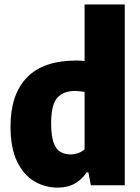

<svg xmlns="http://www.w3.org/2000/svg" viewBox="-20 -828 626 858"><path d="M237.5 10.5Q181.5 10.5 133.5 -17.8Q85.5 -46 56.2 -106.2Q27 -166.5 27 -263Q27 -405 99.8 -481.2Q172.5 -557.5 322 -557.5Q331.5 -557.5 340.5 -556.8Q349.5 -556 358 -555.5V-808H537.5V0H386L375 -58H367Q347.5 -27 315 -8.2Q282.5 10.5 237.5 10.5ZM295 -138Q312 -138 329 -143.8Q346 -149.5 358 -160.5V-417.5Q348.5 -419 336.8 -420.2Q325 -421.5 315 -421.5Q262.5 -421.5 235.5 -390.2Q208.5 -359 208.5 -278Q208.5 -222 219.2 -191.5Q230 -161 249.5 -149.5Q269 -138 295 -138Z"/></svg>

Font: Encode Sans SemiCondensed SemiCondensed ExtraBold
Style: Regular
Weight: 800
Width: 4
Designer: Multiple Designers
Foundry: Impallari Type
Version: Version 3.000; ttfautohint (v1.8.3) -l 8 -r 50 -G 200 -x 14 